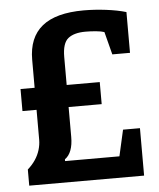

<svg xmlns="http://www.w3.org/2000/svg" viewBox="-49 -703 619 746"><g transform="rotate(-5 260.0 -330.0)"><path d="M35 0V-63Q53 -79 65 -97Q77 -115 83 -135Q89 -155 89 -174V-291H34V-377H89V-486Q89 -573 142.5 -616.5Q196 -660 305 -660Q347 -660 391.5 -654.5Q436 -649 470 -639V-480H401L378 -569Q367 -573 346 -575Q325 -577 305 -577Q260 -577 237 -558.5Q214 -540 214 -486V-377H343V-291H214V-174Q214 -144 206 -122.5Q198 -101 182 -90V-83H394L417 -185H483V0Z"/></g></svg>

Font: Faustina Light
Style: Bold
Weight: 700
Version: Version 1.200